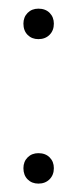

<svg xmlns="http://www.w3.org/2000/svg" viewBox="-20 -424 180 446"><path d="M34.4 -369Q34.4 -352.8 44.2 -342.9Q54 -333.1 69.2 -333.1Q85.1 -333.1 95.1 -343.1Q105.1 -353.1 105.1 -369Q105.1 -384.2 95.3 -394.1Q85.5 -403.9 69.2 -403.9Q54 -403.9 44.2 -394.1Q34.4 -384.2 34.4 -369ZM34.4 -33.4Q34.4 -17.1 44.2 -7.3Q54 2.5 69.2 2.5Q85.1 2.5 95.1 -7.5Q105.1 -17.5 105.1 -33.4Q105.1 -48.6 95.3 -58.4Q85.5 -68.2 69.2 -68.2Q54 -68.2 44.2 -58.4Q34.4 -48.6 34.4 -33.4Z"/></svg>

Font: Moniqa Black
Style: Regular
Weight: 900
Designer: Rajesh Rajput
Foundry: Rajesh Rajput
Version: Version 1.000